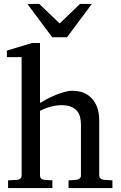

<svg xmlns="http://www.w3.org/2000/svg" viewBox="-20 -955 614 975"><path d="M328.1 0V-39.1L369.1 -42Q377.9 -43 384.5 -48.8Q391.1 -54.7 391.1 -64V-321.8Q391.1 -343.3 386.5 -361.3Q381.8 -379.4 370.4 -392.6Q358.9 -405.8 339.8 -413.3Q320.8 -420.9 292 -420.9Q278.8 -420.9 264.2 -418.7Q249.5 -416.5 235.1 -412.6Q220.7 -408.7 207.3 -403.3Q193.8 -397.9 183.1 -392.1V-64Q183.1 -54.7 188.5 -48.8Q193.8 -43 203.1 -42L246.1 -39.1V0H21V-39.1L68.8 -42Q78.1 -43 84 -48.8Q89.8 -54.7 89.8 -64V-665H15.1V-698.2L143.1 -736.8H183.1V-432.1Q196.8 -440.4 216.8 -451.2Q236.8 -461.9 259.5 -471.4Q282.2 -481 305.4 -487.5Q328.6 -494.1 348.1 -494.1Q377 -494.1 401.6 -484.9Q426.3 -475.6 444.6 -457Q462.9 -438.5 473.4 -409.9Q483.9 -381.3 483.9 -342.8V-64Q483.9 -54.7 490.5 -48.8Q497.1 -43 505.9 -42L550.8 -39.1V0ZM320.3 -765.6H245.1L119.1 -935.1H179.2L283.2 -835.9L386.2 -935.1H446.3Z"/></svg>

Font: Charis SIL Afr
Style: Regular
Weight: 400
Foundry: SIL International
Version: Version 5.000